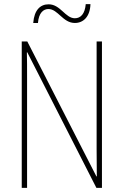

<svg xmlns="http://www.w3.org/2000/svg" viewBox="-20 -916 602 936"><path d="M142 -804H165C169 -854 192 -872 216 -872C263 -872 286 -804 345 -804C386 -804 419 -834 421 -896H398C394 -848 373 -827 345 -827C298 -827 275 -895 217 -895C177 -895 147 -868 142 -804ZM477 0V-714H451V-190C451 -156 452 -103 452 -56H450L113 -714H86V0H112V-534C112 -589 112 -625 111 -661H113L450 0Z"/></svg>

Font: Noto Sans Kannada Condensed Thin
Style: Regular
Weight: 100
Width: 3
Designer: Jelle Bosma - Monotype Design Team
Foundry: Monotype Imaging Inc.
Version: Version 2.005